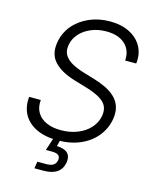

<svg xmlns="http://www.w3.org/2000/svg" viewBox="-136 -827 895 1120"><g transform="rotate(15 311.5 -267.0)"><path d="M269.5 11.7Q194.3 11.7 141.6 -13.4Q88.9 -38.6 63.7 -84.2Q38.6 -129.9 44.9 -190.4H115.2Q110.8 -145.5 129.6 -114.3Q148.4 -83 185.3 -66.7Q222.2 -50.3 272.9 -50.3Q327.6 -50.3 373 -68.4Q418.5 -86.4 448 -119.1Q477.5 -151.9 484.9 -194.8Q490.7 -230.5 477.3 -254.9Q463.9 -279.3 433.1 -296.6Q402.3 -314 356 -328.1L274.4 -352.5Q190.9 -377.9 149.9 -422.6Q108.9 -467.3 121.1 -539.1Q130.4 -597.7 167.7 -642.6Q205.1 -687.5 262.2 -712.6Q319.3 -737.8 387.7 -737.8Q456.5 -737.8 506.3 -712.4Q556.2 -687 580.6 -642.3Q605 -597.7 597.7 -540H530.8Q535.2 -602.5 495.1 -639.2Q455.1 -675.8 382.3 -675.8Q332 -675.8 290.5 -658.4Q249 -641.1 221.9 -610.6Q194.8 -580.1 188.5 -541Q182.6 -504.9 198 -480.2Q213.4 -455.6 243.7 -439Q273.9 -422.4 311 -411.1L385.3 -388.7Q421.4 -377.9 454.6 -362.1Q487.8 -346.2 512.2 -323.5Q536.6 -300.8 547.6 -268.8Q558.6 -236.8 551.8 -192.9Q542 -134.3 505.1 -87.9Q468.3 -41.5 408.4 -14.9Q348.6 11.7 269.5 11.7ZM182.1 204.1 189 162.6H243.2Q271 162.6 285.6 152.8Q300.3 143.1 303.7 123Q307.1 103.5 295.9 93.5Q284.7 83.5 255.4 83.5H219.2L252.4 -18.6H288.6L287.1 0L275.4 44.9Q320.3 46.4 340.6 65.9Q360.8 85.4 355 122.6Q348.1 163.1 318.6 183.6Q289.1 204.1 236.8 204.1Z"/></g></svg>

Font: Inter 18pt Light
Style: Italic
Weight: 300
Italic angle: -9.3988°
Designer: Rasmus Andersson
Foundry: rsms
Version: Version 4.001;git-66647c0bb